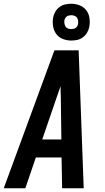

<svg xmlns="http://www.w3.org/2000/svg" viewBox="-39 -1003 559 1023"><path d="M-19 0 161 -490 251 -735H380L407 0H292L289 -164H152L96 0ZM186 -260H288L285 -490Q284 -504 284 -517.5Q284 -531 284 -544Q279 -531 274.5 -517.5Q270 -504 265 -490ZM341 -787Q317 -787 295.5 -795.5Q274 -804 261 -821.5Q248 -839 244 -862Q240 -885 244 -909Q247 -925 255.5 -940Q264 -955 278 -965.5Q292 -976 308.5 -979.5Q325 -983 341 -983Q364 -983 385.5 -974.5Q407 -966 420.5 -948.5Q434 -931 437.5 -908Q441 -885 437 -861Q434 -845 425.5 -830Q417 -815 403 -804.5Q389 -794 373 -790.5Q357 -787 341 -787ZM341 -848Q347 -848 353 -849.5Q359 -851 364.5 -854.5Q370 -858 373 -864Q376 -870 377 -876Q378 -885 377 -893.5Q376 -902 371 -909Q366 -916 357.5 -919Q349 -922 341 -922Q335 -922 328.5 -920.5Q322 -919 317 -915.5Q312 -912 308.5 -906Q305 -900 304 -894Q303 -885 304.5 -876.5Q306 -868 310.5 -861Q315 -854 323.5 -851Q332 -848 341 -848Z"/></svg>

Font: Iosevka SS04
Style: Bold Italic
Weight: 700
Italic angle: -9°
Monospace: yes
Designer: Belleve Invis
Foundry: Belleve Invis
Version: Version 19.0.0; ttfautohint (v1.8.4)